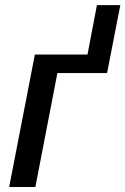

<svg xmlns="http://www.w3.org/2000/svg" viewBox="-20 -746 500 766"><path d="M209 -454.6 121.1 0H16.6L119.1 -528.3H329.1L366.7 -725.6H460L407.2 -454.6Z"/></svg>

Font: Arimo Medium
Style: Italic
Weight: 500
Italic angle: -12°
Designer: Steve Matteson
Foundry: Monotype Imaging Inc.
Version: Version 1.33